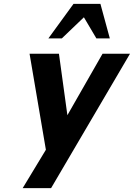

<svg xmlns="http://www.w3.org/2000/svg" viewBox="-20 -780 697 1000"><path d="M219 0 134 -500H287L331 -180L514 -500H657L246 200H98ZM482 -580 417 -690 302 -580H232L363 -760H503L552 -580Z"/></svg>

Font: Perun
Style: Bold Italic
Weight: 700
Italic angle: -12°
Foundry: Copyright (c) Stefan Peev, Context Ltd, 2016
Version: Version 1.027